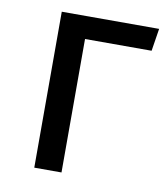

<svg xmlns="http://www.w3.org/2000/svg" viewBox="-66 -583 557 639"><g transform="rotate(10 213.0 -263.5)"><path d="M184 0H92V-527H421L409 -451H184Z"/></g></svg>

Font: Trujillo
Style: Regular
Weight: 400
Designer: Fira Sans original fonts by bBox Type GmbH, Carrois Corporate GbR, & Edenspiekermann AG / Changes by Cristiano Sobral
Foundry: Fira Sans original fonts by bBox Type GmbH, Carrois Corporate GbR, & Edenspiekermann AG / Changes by Cristiano Sobral
Version: Version 4.301;October 17, 2021;FontCreator 14.0.0.2814 64-bi